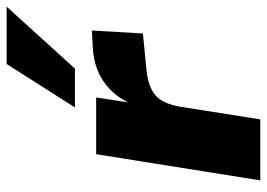

<svg xmlns="http://www.w3.org/2000/svg" viewBox="-133 -672 805 579"><g transform="rotate(-90 269.5 -382.5)"><path d="M15 0 94 -495H265L246 -371H239Q258 -429 303 -465Q348 -501 413 -505L467 -508L458 -354L345 -343Q310 -339 287.5 -327Q265 -315 253 -292Q241 -269 236 -234L199 0ZM235 -559 366 -765H539L352 -559Z"/></g></svg>

Font: Nunito Sans 11pt Black
Style: Italic
Weight: 900
Italic angle: -9°
Version: Version 3.101;gftools[0.9.27]